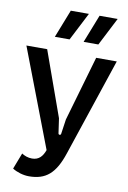

<svg xmlns="http://www.w3.org/2000/svg" viewBox="-101 -993 712 1065"><g transform="rotate(10 254.5 -460.5)"><path d="M139 12C234 12 286 -32 325 -150L509 -700H393L287 -334L275 -251C274 -242 261 -242 260 -251L248 -334L117 -700H0L211 -148C198 -112 178 -88 139 -88C116 -88 96 -96 81 -106L46 -15C71 1 107 12 139 12ZM309 -775H392L473 -933H371ZM147 -775H230L311 -933H209Z"/></g></svg>

Font: Finlandica Medium
Style: Regular
Weight: 500
Designer: Niklas Ekholm, Juho Hiilivirta, Jaakko Suomalainen
Foundry: Helsinki Type Studio
Version: Version 2.000;Glyphs 3.2 (3202)